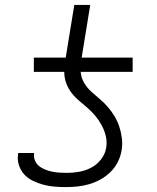

<svg xmlns="http://www.w3.org/2000/svg" viewBox="-20 -755 640 783"><path d="M248 8Q224 8 201 6Q178 4 156 -2Q134 -8 113.5 -18Q93 -28 78.5 -44Q64 -60 57 -82Q50 -104 54 -128V-131H119V-130Q117 -114 122.5 -100.5Q128 -87 139 -78Q150 -69 164 -63.5Q178 -58 192.5 -55Q207 -52 222.5 -51Q238 -50 253 -50Q278 -50 303 -54.5Q328 -59 351.5 -71Q375 -83 392 -105Q409 -127 413 -152Q417 -177 411.5 -200Q406 -223 395 -243.5Q384 -264 369.5 -281.5Q355 -299 338 -314Q321 -329 303.5 -343.5Q286 -358 272 -376Q258 -394 250 -416Q242 -438 242 -462H118V-520H248L283 -735H348L313 -520H521V-462H309Q311 -438 323 -417.5Q335 -397 352 -381.5Q369 -366 387 -351Q405 -336 420 -318.5Q435 -301 447 -281Q459 -261 466.5 -238.5Q474 -216 477 -191.5Q480 -167 476 -142Q472 -118 461 -95.5Q450 -73 431.5 -54.5Q413 -36 390.5 -23.5Q368 -11 344 -4Q320 3 296 5.5Q272 8 248 8Z"/></svg>

Font: Iosevka Light Extended Oblique
Style: Regular
Weight: 300
Width: 7
Italic angle: -9°
Monospace: yes
Designer: Belleve Invis
Foundry: Belleve Invis
Version: Version 32.5.0; ttfautohint (v1.8.4)